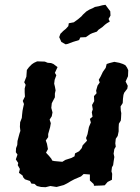

<svg xmlns="http://www.w3.org/2000/svg" viewBox="-20 -766 584 801"><path d="M170 15 151 14 134 10 124 1 111 0 105 -11 84 -18 77 -26 74 -34 59 -45 63 -61 54 -77 56 -86 46 -101 53 -121 46 -131 47 -148 52 -161 53 -178 61 -208 65 -220 63 -237 64 -256 71 -274 72 -286 74 -304 77 -319 80 -332 75 -345 84 -363 83 -381V-397L87 -412L81 -423L90 -446L92 -474L101 -486L113 -498L122 -504L135 -510L167 -509L179 -504L193 -503L203 -499L220 -486L209 -462L215 -452L208 -433L206 -417L209 -405L212 -389L209 -376V-360L201 -345L196 -335L194 -316L199 -297L196 -281L187 -267L192 -252L189 -235L181 -207V-194L171 -180L176 -166L180 -144L172 -129L185 -115L194 -104L198 -96L207 -94L240 -91L253 -99L278 -107L291 -114L293 -126L310 -135L321 -148L325 -160L343 -179L339 -190L345 -206L351 -236L359 -255L355 -270L366 -279L363 -298L367 -310L364 -328L373 -344L372 -365L383 -377L381 -388L387 -409L396 -422L392 -433L400 -447L409 -466L421 -483L425 -499L437 -503L457 -508L478 -504L493 -499L503 -494L510 -484L515 -473L514 -448L504 -426L513 -408L511 -396L498 -379L495 -370L493 -354L492 -336L483 -322L484 -304L486 -294L485 -274L484 -263L476 -250L475 -235V-218L471 -199L463 -187L461 -168L463 -154L457 -144L454 -125L457 -111L454 -92L452 -77L447 -68L445 -51L448 -41L447 -16L429 -7L417 7L403 8L372 9L371 2L355 -13V-38L329 -40L318 -30L290 -18L275 -10L260 -1L246 6L231 10L216 14L190 10ZM254 -581 236 -591 227 -611 232 -625 244 -637 255 -646 265 -657 267 -669 288 -673 306 -686 320 -698 326 -705 340 -718 353 -726 367 -732 376 -737 392 -740 407 -744 420 -746 431 -731 440 -719 441 -701 433 -687 438 -676 426 -669 418 -663 407 -653 391 -642 384 -634 366 -628 357 -624 338 -611 315 -610 310 -599 284 -591 263 -583Z"/></svg>

Font: Winky Rough Medium
Style: Italic
Weight: 500
Italic angle: -8.97852°
Designer: Simon Atzbach
Foundry: typofactur
Version: Version 1.206; ttfautohint (v1.8.4.7-5d5b)